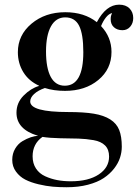

<svg xmlns="http://www.w3.org/2000/svg" viewBox="-20 -557 588 819"><path d="M32.2 125Q32.2 98.1 44.7 77.1Q57.1 56.2 75.7 45.2Q94.2 34.2 111.1 28.6Q127.9 22.9 141.1 22.9V22Q50.3 -5.4 50.3 -76.2Q50.3 -118.7 80.8 -149.4Q111.3 -180.2 146.5 -190.4V-191.4Q102.1 -211.9 79.1 -249.8Q56.2 -287.6 56.2 -334.5Q56.2 -407.2 114.5 -456.1Q172.9 -504.9 258.3 -504.9Q339.4 -504.9 393.1 -462.4Q432.6 -537.1 488.3 -537.1Q516.6 -537.1 532.5 -521Q548.3 -504.9 548.3 -480Q548.3 -458 535.4 -443.1Q522.5 -428.2 502.4 -428.2Q480 -428.2 466.1 -440.7Q452.1 -453.1 452.1 -475.1Q452.1 -490.2 457.5 -499V-501Q444.8 -498.5 432.4 -483.2Q419.9 -467.8 411.1 -445.8Q455.6 -398.4 455.6 -335.4Q455.6 -262.2 399.4 -215.8Q343.3 -169.4 257.3 -169.4Q209.5 -169.4 171.4 -181.6Q142.1 -171.4 125.5 -156Q108.9 -140.6 108.9 -124Q108.9 -79.1 271 -79.1Q337.9 -79.1 380.4 -72Q422.9 -64.9 450.2 -47.6Q477.5 -30.3 488.5 -2.4Q499.5 25.4 499.5 68.8Q499.5 92.3 491.9 115.7Q484.4 139.2 466.6 162.1Q448.7 185.1 422.4 202.6Q396 220.2 355.2 231Q314.5 241.7 264.2 241.7Q233.9 241.7 205.3 239.3Q176.8 236.8 144 229Q111.3 221.2 87.6 209Q64 196.8 48.1 175Q32.2 153.3 32.2 125ZM119.1 109.9Q119.1 140.1 133.5 161.9Q147.9 183.6 172.6 194.8Q197.3 206.1 224.1 211.2Q251 216.3 282.2 216.3Q357.4 216.3 401.4 187Q445.3 157.7 445.3 110.8Q445.3 80.6 428.2 63.5Q411.1 46.4 379.2 40.8Q347.2 35.2 314.5 34.2L236.3 32.7Q190.9 31.7 161.1 26.9L160.6 27.3Q119.1 57.1 119.1 109.9ZM176.3 -337.4Q176.3 -266.6 196.5 -229Q216.8 -191.4 256.3 -191.4Q335.4 -191.4 335.4 -334.5Q335.4 -411.6 317.4 -447.3Q299.3 -482.9 258.3 -482.9Q218.8 -482.9 197.5 -444.8Q176.3 -406.7 176.3 -337.4Z"/></svg>

Font: Vidaloka 
Style: Regular
Weight: 400
Designer: Cyreal (www.cyreal.org)
Foundry: Cyreal (www.cyreal.org)
Version: Version 1.011